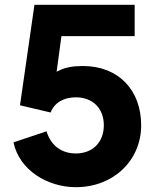

<svg xmlns="http://www.w3.org/2000/svg" viewBox="-20 -765 654 797"><path d="M295 12C450 12 566 -98 566 -245C566 -390 473 -491 324 -491C283 -491 250 -485 225 -472C222 -471 218 -469 215 -467L235 -615H539V-745H123L63 -328L190 -298C207 -341 247 -361 295 -361C365 -361 411 -315 411 -245C411 -175 365 -128 295 -128C240 -128 193 -156 173 -220L36 -174C60 -59 177 12 295 12Z"/></svg>

Font: Plus Jakarta Sans ExtraBold
Style: Regular
Weight: 800
Designer: Gumpita Rahayu
Foundry: Tokotype
Version: Version 2.071;gftools[0.9.30]